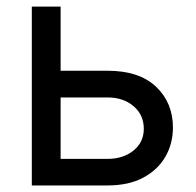

<svg xmlns="http://www.w3.org/2000/svg" viewBox="-20 -566 599 586"><path d="M165 -350.1H308.1Q404.8 -350.1 456.3 -301.3Q507.8 -252.4 507.8 -176.8Q507.8 -127.4 484.6 -87.4Q461.4 -47.4 417 -23.7Q372.6 0 308.1 0H77.1V-545.9H165ZM165 -268.6V-81.1H308.1Q356.4 -81.1 387.7 -106.7Q418.9 -132.3 418.9 -172.9Q418.9 -215.3 387.7 -241.9Q356.4 -268.6 308.1 -268.6Z"/></svg>

Font: Inter-Regular
Style: Regular
Weight: 400
Designer: Rasmus Andersson
Foundry: rsms
Version: Version 4.000;git-a52131595